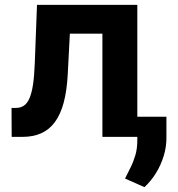

<svg xmlns="http://www.w3.org/2000/svg" viewBox="-20 -566 736 794"><path d="M28.3 0 27.7 -119.7H45.5Q65.1 -119.7 79 -129.2Q92.9 -138.7 102.1 -160.1Q111.3 -181.5 116.6 -216.7Q121.8 -251.9 123.8 -303.7L133 -545.9H547.9V0H403.5V-426.8H268.9L260.2 -259.6Q256.6 -191.2 243.5 -141.9Q230.3 -92.7 207 -61.2Q183.7 -29.7 150.3 -14.8Q117 0 73.6 0ZM668.2 -83.2V1.4Q668.8 40.2 657.2 78.3Q645.6 116.4 625 149.8Q604.4 183.1 577.3 208L497.1 172.3Q508.4 149.2 520.2 126Q531.9 102.7 540 75Q548.1 47.2 547.9 10.9V-83.2Z"/></svg>

Font: Inter V
Style: 
Weight: 400
Designer: Rasmus Andersson
Foundry: rsms
Version: Version 4.000;git-a3f224843